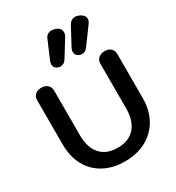

<svg xmlns="http://www.w3.org/2000/svg" viewBox="-234 -1155 1200 1307"><g transform="rotate(-30 366.0 -501.5)"><path d="M51 -303V-650Q51 -678 69 -694Q87 -710 117 -710Q147 -710 165.5 -693.5Q184 -677 184 -650V-300Q184 -201 231 -148Q278 -95 366 -95Q453 -95 500.5 -148.5Q548 -202 548 -300V-650Q548 -677 566.5 -693.5Q585 -710 615 -710Q645 -710 663 -694Q681 -678 681 -650V-303Q681 -210 641.5 -139Q602 -68 530 -29Q458 10 363 10Q269 10 198.5 -28Q128 -66 89.5 -136.5Q51 -207 51 -303ZM425 -812Q425 -828 435 -847L506 -979Q524 -1013 558 -1013Q575 -1013 593 -1004Q609 -996 618 -984Q627 -972 627 -958Q627 -943 615 -926L520 -796Q501 -769 474 -769Q461 -769 448 -776Q425 -788 425 -812ZM256 -811Q256 -828 265 -847L322 -980Q335 -1013 374 -1013Q390 -1013 409 -1005Q441 -992 441 -960Q441 -943 431 -927L350 -796Q342 -783 330 -776Q318 -769 305 -769Q291 -769 278 -776Q256 -788 256 -811Z"/></g></svg>

Font: Kodchasan
Style: Bold
Weight: 700
Designer: Katatrad Aksorn Co.,Ltd.
Foundry: Cadson Demak Co.,Ltd.
Version: Version 1.000; ttfautohint (v1.6)